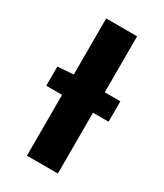

<svg xmlns="http://www.w3.org/2000/svg" viewBox="-167 -721 676 790"><g transform="rotate(30 170.5 -326.0)"><path d="M22 -289V-380L102 -386H318V-289ZM97 0V-652H244V0Z"/></g></svg>

Font: Mada
Style: Bold
Weight: 700
Designer: Khaled Hosny
Version: Version 1.5